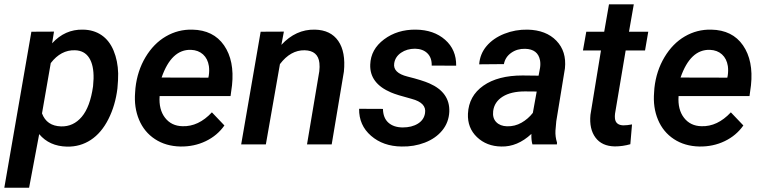

<svg xmlns="http://www.w3.org/2000/svg" viewBox="-48 -677 3577 900"><path d="M502.4 -262.2Q492.7 -183.1 460.2 -118.7Q427.7 -54.2 377.7 -21.2Q327.6 11.7 265.6 10.3Q183.1 8.3 135.7 -48.3L88.4 203.1H-27.8L99.1 -528.3L205.1 -528.8L196.3 -474.1Q256.8 -540 340.3 -538.1Q390.6 -537.6 427.7 -512.5Q464.8 -487.3 484.6 -439.5Q504.4 -391.6 505.9 -333Q506.3 -303.2 502.4 -262.2ZM388.2 -272.5 390.6 -308.1Q392.1 -371.1 369.9 -405.8Q347.7 -440.4 303.2 -441.4Q237.8 -443.4 189.9 -381.3L148.9 -145.5Q170.9 -86.4 238.3 -84.5Q295.9 -83 335.2 -129.4Q374.5 -175.8 388.2 -272.5Z M797.9 9.8Q729 8.3 678.5 -24.9Q627.9 -58.1 603.8 -115.7Q579.6 -173.3 585.4 -244.1L586.9 -264.2Q595.7 -344.7 634 -408.9Q672.4 -473.1 729.5 -506.3Q786.6 -539.6 853.5 -538.1Q952.6 -536.1 1002.2 -464.4Q1051.8 -392.6 1039.6 -277.3L1032.7 -226.6H700.2Q695.8 -163.6 725.6 -125Q755.4 -86.4 807.6 -85.4Q882.3 -83 945.3 -150.4L1003.9 -88.9Q970.7 -41.5 916.5 -15.4Q862.3 10.7 797.9 9.8ZM847.2 -443.4Q755.4 -446.3 709.5 -313.5L928.7 -313L930.7 -323.2Q934.1 -345.7 931.2 -367.2Q925.8 -401.9 903.8 -421.9Q881.8 -441.9 847.2 -443.4Z M1282.7 -528.8 1271 -466.8Q1338.9 -540 1427.7 -538.1Q1502 -536.6 1537.6 -485.1Q1573.2 -433.6 1564 -341.3L1506.8 0H1391.1L1448.7 -342.8Q1451.2 -363.8 1449.2 -381.8Q1442.9 -439.9 1379.9 -441.4Q1314 -442.4 1264.2 -376.5L1198.2 0H1082.5L1173.8 -528.3Z M1944.3 -146.5Q1952.6 -194.8 1881.6 -213.6Q1810.5 -232.4 1784.7 -243.7Q1684.1 -286.6 1687.5 -374.5Q1689.9 -445.8 1752.2 -492.4Q1814.5 -539.1 1901.4 -538.1Q1985.4 -537.1 2038.3 -490.7Q2091.3 -444.3 2090.3 -369.1L1975.6 -369.6Q1976.6 -406.2 1955.6 -427Q1934.6 -447.8 1897.9 -448.7Q1859.4 -448.7 1831.8 -429.7Q1804.2 -410.6 1799.8 -379.9Q1793 -335.4 1862.3 -318.1Q1931.6 -300.8 1964.8 -286.1Q2061.5 -243.7 2058.1 -153.3Q2055.7 -103 2025.1 -65.7Q1994.6 -28.3 1943.4 -8.5Q1892.1 11.2 1834.5 9.8Q1748 8.8 1691.2 -40.5Q1634.3 -89.8 1635.3 -167L1747.1 -166.5Q1748 -124 1772.5 -102.1Q1796.9 -80.1 1839.4 -79.6Q1882.3 -79.6 1910.9 -97.4Q1939.5 -115.2 1944.3 -146.5Z M2447.8 0Q2441.9 -19.5 2442.9 -49.3Q2377.4 11.7 2301.8 9.8Q2232.9 8.8 2187.7 -34.4Q2142.6 -77.6 2145.5 -144Q2149.4 -227.5 2217.8 -275.4Q2286.1 -323.2 2401.4 -323.2L2476.6 -322.3L2483.4 -358.4Q2486.3 -377.4 2483.4 -394Q2473.6 -446.8 2413.6 -448.2Q2376.5 -449.2 2348.4 -429.4Q2320.3 -409.7 2314 -376.5L2198.2 -375.5Q2201.7 -424.3 2232.9 -461.2Q2264.2 -498 2315.9 -518.6Q2367.7 -539.1 2425.3 -538.1Q2511.7 -536.1 2560.1 -486.1Q2608.4 -436 2600.1 -356.4L2559.6 -108.9L2555.7 -64.9Q2554.2 -36.1 2563 -8.8L2562.5 0ZM2328.6 -85Q2365.2 -84 2396.5 -101.8Q2427.7 -119.6 2449.7 -147.9L2467.8 -248L2412.6 -248.5Q2347.2 -248.5 2308.1 -223.9Q2269 -199.2 2263.7 -156.2Q2259.8 -123.5 2278.1 -104.7Q2296.4 -85.9 2328.6 -85Z M2922.9 -656.7 2900.4 -528.3H2990.7L2975.6 -440.4H2884.8L2835 -144.5Q2833.5 -132.3 2834.5 -122.6Q2837.4 -90.8 2873.5 -89.4Q2891.6 -89.4 2914.6 -93.8L2906.7 -1Q2870.6 9.3 2834 9.3Q2773.4 8.3 2743.4 -32Q2713.4 -72.3 2719.7 -138.7L2769 -440.4H2684.6L2700.2 -528.3H2784.2L2806.6 -656.7Z M3230.5 9.8Q3161.6 8.3 3111.1 -24.9Q3060.5 -58.1 3036.4 -115.7Q3012.2 -173.3 3018.1 -244.1L3019.5 -264.2Q3028.3 -344.7 3066.7 -408.9Q3105 -473.1 3162.1 -506.3Q3219.2 -539.6 3286.1 -538.1Q3385.3 -536.1 3434.8 -464.4Q3484.4 -392.6 3472.2 -277.3L3465.3 -226.6H3132.8Q3128.4 -163.6 3158.2 -125Q3188 -86.4 3240.2 -85.4Q3314.9 -83 3377.9 -150.4L3436.5 -88.9Q3403.3 -41.5 3349.1 -15.4Q3294.9 10.7 3230.5 9.8ZM3279.8 -443.4Q3188 -446.3 3142.1 -313.5L3361.3 -313L3363.3 -323.2Q3366.7 -345.7 3363.8 -367.2Q3358.4 -401.9 3336.4 -421.9Q3314.5 -441.9 3279.8 -443.4Z"/></svg>

Font: TypoPRO Roboto
Style: Italic
Weight: 500
Italic angle: -12°
Designer: Google
Version: Version 2.136; 2016